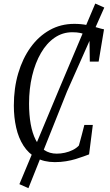

<svg xmlns="http://www.w3.org/2000/svg" viewBox="-20 -882 602 1054"><path d="M281 8Q221.5 8 178.8 -16Q136 -40 108.8 -82.5Q81.5 -125 68.8 -181.5Q56 -238 56 -302.5Q56 -398 80 -479.5Q104 -561 148 -622Q192 -683 252.8 -717Q313.5 -751 387.5 -751Q426 -751 457.8 -744.5Q489.5 -738 513.2 -730.8Q537 -723.5 551 -721L521.5 -544H473L471 -678.5Q462.5 -685 450.2 -691.2Q438 -697.5 420.2 -701.2Q402.5 -705 376.5 -705Q323.5 -705 279.8 -675Q236 -645 204.8 -591Q173.5 -537 156.5 -466Q139.5 -395 139.5 -313Q139.5 -251.5 148.5 -201Q157.5 -150.5 176 -114.2Q194.5 -78 223.2 -58.2Q252 -38.5 291.5 -38.5Q313.5 -38.5 336.2 -43.5Q359 -48.5 379.2 -58.5Q399.5 -68.5 413 -83Q417 -97.5 421 -112Q425 -126.5 428.8 -140.8Q432.5 -155 436 -168.8Q439.5 -182.5 443 -196H489.5L469 -34.5Q456.5 -30 437.8 -23Q419 -16 395 -8.8Q371 -1.5 342.2 3.2Q313.5 8 281 8ZM86.5 129 307.5 -400 503 -862.5 552.5 -840.5 348 -380 136 151Z"/></svg>

Font: Merriweather 24pt SemiCondensed Light
Style: Italic
Weight: 300
Width: 4
Italic angle: -7.8°
Designer: Eben Sorkin
Foundry: Eben Sorkin
Version: Version 2.101